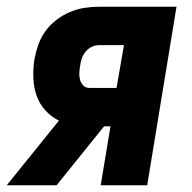

<svg xmlns="http://www.w3.org/2000/svg" viewBox="-49 -550 569 570"><path d="M-29 0 126 -192Q103 -203 85.5 -222.5Q68 -242 59.5 -266.5Q51 -291 50 -318.5Q49 -346 53 -373Q57 -395 64.5 -416.5Q72 -438 85.5 -457Q99 -476 118 -490.5Q137 -505 158 -514Q179 -523 201 -526.5Q223 -530 245 -530H475L388 0H250L279 -175H260L119 0ZM216 -289H297L319 -416H245Q234 -416 223.5 -411Q213 -406 205.5 -397Q198 -388 194 -377Q190 -366 189 -355Q187 -345 186.5 -334Q186 -323 188.5 -313.5Q191 -304 198 -296.5Q205 -289 216 -289Z"/></svg>

Font: Iosevka Curly Heavy Oblique
Style: Regular
Weight: 900
Italic angle: -9°
Monospace: yes
Designer: Belleve Invis
Foundry: Belleve Invis
Version: Version 11.1.0; ttfautohint (v1.8.3)